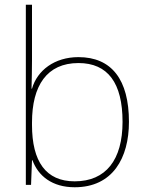

<svg xmlns="http://www.w3.org/2000/svg" viewBox="-20 -780 623 810"><path d="M115 -525V-760H89V0H111L115 -104H117C141 -38 200 10 295 10C456 10 524 -114 524 -266C524 -444 451 -539 311 -539C210 -539 137 -483 115 -406H113C114 -439 115 -493 115 -525ZM311 -514C435 -514 497 -430 497 -266C497 -106 427 -15 295 -15C174 -15 115 -98 115 -253V-263C115 -419 178 -514 311 -514Z"/></svg>

Font: Noto Sans Arabic Thin
Style: Regular
Weight: 100
Designer: Monotype Design Team, Nadine Chahine, Nizar Qandah and Khaled Hosny
Foundry: Monotype Imaging Inc.
Version: Version 2.012